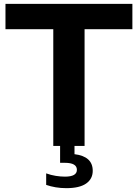

<svg xmlns="http://www.w3.org/2000/svg" viewBox="-20 -760 718 1000"><path d="M257.5 0V-608H8.5V-740H669.5V-608H420.5V0ZM325.5 220Q296.5 220 270 215.5Q243.5 211 220.5 203V143Q245 152 270.5 156Q296 160 318.5 160Q380.5 160 380.5 124.5Q380.5 88 318 88H293V-10H368V43Q463 54.5 463 129.5Q463 172 428.5 196Q394 220 325.5 220Z"/></svg>

Font: Encode Sans Semi Expanded
Style: Bold
Weight: 700
Width: 6
Designer: Multiple Designers
Foundry: Impallari Type
Version: Version 3.000; ttfautohint (v1.8.3) -l 8 -r 50 -G 200 -x 14 